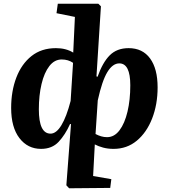

<svg xmlns="http://www.w3.org/2000/svg" viewBox="-20 -787 907 1033"><path d="M499 -376 505 -374Q532 -451 570.5 -489.5Q609 -528 672 -528Q747 -528 787.5 -472.5Q828 -417 828 -317Q828 -225 798.5 -149.5Q769 -74 716 -30Q663 14 591 14Q560 14 534.5 7Q509 0 490 -10L481 160L579 177L573 224L352 226L337 210L362 -119L357 -120Q331 -62 295.5 -24Q260 14 201 14Q129 14 84.5 -44Q40 -102 40 -206Q40 -297 68 -370Q96 -443 149.5 -485.5Q203 -528 281 -528Q335 -528 374 -504L383 -696L284 -716L291 -767H509L523 -753ZM252 -68Q283 -68 310.5 -113.5Q338 -159 360 -244L373 -449Q347 -467 312 -467Q273 -467 245.5 -431.5Q218 -396 203.5 -335Q189 -274 189 -199Q189 -68 252 -68ZM622 -446Q586 -446 557.5 -399Q529 -352 506 -247L494 -66Q509 -58 524.5 -53.5Q540 -49 556 -49Q595 -49 623 -86Q651 -123 666 -186.5Q681 -250 681 -328Q681 -446 622 -446Z"/></svg>

Font: Literata 36pt
Style: Bold Italic
Weight: 700
Italic angle: -2°
Designer: Latin by Veronika Burian and Jose Scaglione. Greek by Irene Vlachou. Cyrillic by Vera Evstafieva
Foundry: TypeTogether
Version: Version 3.002